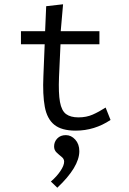

<svg xmlns="http://www.w3.org/2000/svg" viewBox="-20 -603 603 898"><path d="M334 8Q268 8 234 -19.5Q200 -47 189.5 -103.5Q179 -160 183 -248L189 -396H78V-457H191L196 -574L275 -583L264 -457H445V-396H263L256 -243Q253 -167 260.5 -126Q268 -85 289 -69.5Q310 -54 347 -54Q384 -54 413.5 -67Q443 -80 474 -100L497 -42Q422 8 334 8ZM248 275 218 246Q245 223 262.5 197Q280 171 280 153Q280 140 268 130.5Q256 121 244.5 110Q233 99 233 82Q233 60 248 44.5Q263 29 288 29Q313 29 332 50Q351 71 351 104Q351 141 325 184Q299 227 248 275Z"/></svg>

Font: Inconsolata SemiExpanded Thin
Style: Regular
Weight: 100
Width: 6
Monospace: yes
Designer: Raph Levien, Cyreal, Brenton Simpson
Foundry: Raph Levien, Cyreal, Google
Version: Version 3.100; ttfautohint (v1.8.4.7-5d5b)